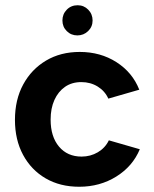

<svg xmlns="http://www.w3.org/2000/svg" viewBox="-20 -705 589 732"><path d="M275 -570Q251 -570 234.5 -586.5Q218 -603 218 -627Q218 -651 234.5 -668Q251 -685 276 -685Q300 -685 316.5 -668Q333 -651 333 -627Q333 -603 316 -586.5Q299 -570 275 -570ZM282 7Q209 7 154 -25Q99 -57 68 -114.5Q37 -172 37 -248Q37 -325 68.5 -383Q100 -441 155.5 -474Q211 -507 284 -507Q363 -507 424 -468Q485 -429 511 -363L393 -329Q380 -358 352.5 -375Q325 -392 290 -392Q254 -392 228 -374Q202 -356 187.5 -324Q173 -292 173 -249Q173 -184 205 -146Q237 -108 291 -108Q325 -108 353 -124.5Q381 -141 395 -170L513 -136Q486 -71 423.5 -32Q361 7 282 7Z"/></svg>

Font: Albert Sans
Style: Bold
Weight: 700
Designer: Andreas Rasmussen
Foundry: a.Foundry
Version: Version 1.025